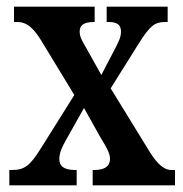

<svg xmlns="http://www.w3.org/2000/svg" viewBox="-20 -556 550 576"><path d="M8 0H210V-46H207C172 -46 158 -57 158 -79C158 -99 167 -116 178 -136L232 -232L279 -148C304 -107 310 -94 310 -79C310 -57 294 -46 262 -46H258V0H505V-46H494C474 -46 454 -61 430 -99L312 -291L396 -425C430 -479 444 -490 476 -490H483V-536H300V-490H304C327 -490 343 -485 343 -461C343 -443 334 -427 322 -404L284 -331L237 -415C225 -435 219 -447 219 -461C219 -477 227 -490 261 -490H264V-536H22V-490H33C60 -490 80 -472 102 -437L203 -271L102 -110C70 -59 54 -46 15 -46H8Z"/></svg>

Font: Noto Serif Sinhala ExtraCondensed SemiBold
Style: Regular
Weight: 600
Width: 2
Designer: Jelle Bosma - Monotype Design Team
Foundry: Monotype Imaging Inc.
Version: Version 2.007